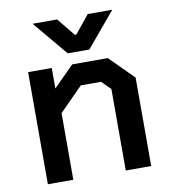

<svg xmlns="http://www.w3.org/2000/svg" viewBox="-80 -772 744 840"><g transform="rotate(-10 292.0 -351.5)"><path d="M65 -498H170V-407L261 -498H419L524 -393V0H411V-362L372 -401H282L178 -296V0H65ZM121 -703H230L295 -623H301L366 -703H475L346 -549H250Z"/></g></svg>

Font: Chakra Petch SemiBold
Style: Regular
Weight: 600
Designer: Katatrad Aksorn Co.,Ltd.
Foundry: Cadson Demak Co.,Ltd.
Version: Version 1.000; ttfautohint (v1.6)